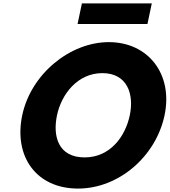

<svg xmlns="http://www.w3.org/2000/svg" viewBox="-20 -1086 991 1121"><path d="M458.2 -1066 432.9 -946H840.9L866.2 -1066ZM109.8 -413C59.2 -172 191.8 15 435.8 15C672.8 15 890.2 -172 940.8 -413C991.5 -654 844.6 -840 615.6 -840C388.6 -840 160.5 -654 109.8 -413ZM312.8 -413C338.7 -536 432.6 -659 577.6 -659C723.6 -659 763.7 -536 737.8 -413C712 -290 624.1 -167 474.1 -167C320.1 -167 287 -290 312.8 -413Z"/></svg>

Font: Hussar
Style: BdOblTwo
Weight: 700
Foundry: Cannot Into Space Fonts
Version: Version 2.00